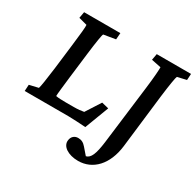

<svg xmlns="http://www.w3.org/2000/svg" viewBox="-193 -902 1374 1353"><g transform="rotate(30 493.5 -225.5)"><path d="M529 7 603 -188 546 -202 469 -82C447 -78 423 -75 388 -75H323C288 -75 263 -76 242 -80C242 -98 249 -160 259 -245L283 -444C296 -550 306 -613 312 -621L408 -637L412 -690H117L108 -639L176 -621C179 -612 172 -542 160 -444L136 -245C124 -150 113 -80 108 -69L35 -52L32 0H388C422 0 485 4 529 7ZM470 149C463 200 522 239 603 239C723 239 812 145 831 -12L882 -446C895 -551 906 -614 911 -622L984 -639L987 -690H708L699 -639L777 -623C778 -610 774 -542 762 -447L703 29C690 130 672 174 635 183L590 131C570 107 550 98 525 98C495 98 473 118 470 149Z"/></g></svg>

Font: TPK Tissa Web SemiBold
Style: Italic
Weight: 600
Italic angle: -7°
Designer: Jacques Le Bailly, Suppakit Chalermlarp | Katatrad Co.,Ltd.
Foundry: Jacques Le Bailly, Cadson Demak Co.,Ltd.
Version: Version 5.000;Glyphs 3.1.2 (3151)